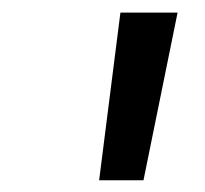

<svg xmlns="http://www.w3.org/2000/svg" viewBox="-20 -748 335 313"><path d="M141.6 -454.1 176.3 -727.5H269.5L213.9 -454.1Z"/></svg>

Font: Inter 16pt
Style: Italic
Weight: 400
Italic angle: -9.3988°
Version: Version 4.001;git-66647c0bb